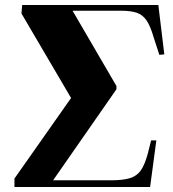

<svg xmlns="http://www.w3.org/2000/svg" viewBox="-20 -750 695 770"><path d="M38 0V-34L265 -357L66 -696L69 -730H615L639 -532L619 -530L596 -601Q583 -646 567.5 -668.5Q552 -691 528 -699Q504 -707 466 -707H271L447 -405V-392L193 -27H426Q473 -27 501 -35.5Q529 -44 545 -67Q561 -90 573 -135L586 -187H607L582 0Z"/></svg>

Font: Literata 72pt ExtraBold
Style: Italic
Weight: 800
Italic angle: -2°
Designer: Latin by Veronika Burian and Jose Scaglione. Greek by Irene Vlachou. Cyrillic by Vera Evstafieva
Foundry: TypeTogether
Version: Version 3.002